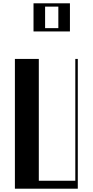

<svg xmlns="http://www.w3.org/2000/svg" viewBox="-20 -1140 560 1160"><path d="M70 -784H214.5V-48H435V-784H450V0H70ZM402.5 -1120V-950H182.5V-1120ZM332.5 -970V-1100H252.5V-970Z"/></svg>

Font: Facade Sud
Style: Regular
Weight: 100
Designer: Éléonore Fines
Foundry: Velvetyne Type Foundry
Version: Version 1.001;Glyphs 3.2 (3202)